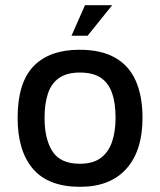

<svg xmlns="http://www.w3.org/2000/svg" viewBox="-20 -706 618 741"><path d="M289 15Q167 15 107.5 -54Q48 -123 48 -251Q48 -387 109.5 -450.5Q171 -514 287 -514Q370 -514 424 -483.5Q478 -453 504 -394Q530 -335 530 -251Q530 -124 467.5 -54.5Q405 15 289 15ZM288 -74Q339 -74 369 -96.5Q399 -119 412.5 -159Q426 -199 426 -251Q426 -309 412 -348Q398 -387 368 -406.5Q338 -426 288 -426Q238 -426 208 -405Q178 -384 165 -345Q152 -306 152 -251Q152 -168 183 -121Q214 -74 288 -74ZM256 -568 308 -686H413L318 -568Z"/></svg>

Font: Maven Pro Medium
Style: Regular
Weight: 500
Designer: Joe Prince
Foundry: Joe Prince
Version: Version 2.103